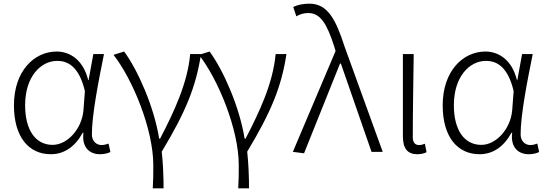

<svg xmlns="http://www.w3.org/2000/svg" viewBox="-20 -828 2980 1047"><path d="M257 13C329 13 389 -27 431 -104H435C425 -26 467 13 525 13C551 13 569 7 582 1L572 -45C561 -41 547 -37 534 -37C505 -37 481 -59 481 -95C481 -201 517 -385 547 -533H489L463 -391H461C433 -505 358 -547 289 -547C166 -547 56 -440 56 -254C56 -78 139 13 257 13ZM267 -38C172 -38 117 -121 117 -254C117 -410 202 -496 292 -496C344 -496 410 -472 443 -331L435 -226C426 -124 347 -38 267 -38Z M813 199H872C872 136 869 61 862 -1C991 -215 1049 -354 1076 -533H1017C1003 -375 929 -218 853 -72H848C820 -246 732 -445 657 -547L599 -529C703 -396 816 -124 816 73C816 125 816 148 813 199Z M1279 199H1338C1338 136 1335 61 1328 -1C1457 -215 1515 -354 1542 -533H1483C1469 -375 1395 -218 1319 -72H1314C1286 -246 1198 -445 1123 -547L1065 -529C1169 -396 1282 -124 1282 73C1282 125 1282 148 1279 199Z M1638 8 1834 -481H1839L2006 0H2067L1859 -574C1810 -726 1765 -808 1667 -808C1628 -808 1600 -800 1579 -790L1596 -739C1613 -749 1634 -757 1661 -757C1729 -757 1764 -694 1802 -576L1810 -550L1577 0Z M2255 13C2278 13 2294 8 2306 2L2297 -44C2284 -39 2275 -37 2265 -37C2245 -37 2231 -50 2231 -78C2231 -225 2234 -379 2236 -533H2177V-85C2177 -19 2202 13 2255 13Z M2595 13C2667 13 2727 -27 2769 -104H2773C2763 -26 2805 13 2863 13C2889 13 2907 7 2920 1L2910 -45C2899 -41 2885 -37 2872 -37C2843 -37 2819 -59 2819 -95C2819 -201 2855 -385 2885 -533H2827L2801 -391H2799C2771 -505 2696 -547 2627 -547C2504 -547 2394 -440 2394 -254C2394 -78 2477 13 2595 13ZM2605 -38C2510 -38 2455 -121 2455 -254C2455 -410 2540 -496 2630 -496C2682 -496 2748 -472 2781 -331L2773 -226C2764 -124 2685 -38 2605 -38Z"/></svg>

Font: Genne Gothic Light
Style: Regular
Weight: 300
Designer: Ryoko NISHIZUKA (kana & ideographs); Paul D. Hunt (Latin, Greek & Cyrillic); Wenlong ZHANG (bopomofo); Sandoll Communica
Foundry: Adobe Systems Incorporated
Version: Version 1.004;PS 1.004;hotconv 16.6.51;makeotf.lib2.5.65220